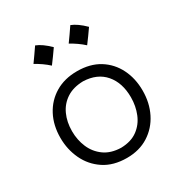

<svg xmlns="http://www.w3.org/2000/svg" viewBox="-179 -893 980 1035"><g transform="rotate(-30 311.0 -375.5)"><path d="M313.5 11.2Q229.5 11.2 172.1 -26.9Q114.7 -64.9 85.2 -127.2Q55.7 -189.5 55.7 -261.7Q55.7 -339.4 87.4 -399.7Q119.1 -460 176.8 -494.4Q234.4 -528.8 312.5 -528.8Q393.1 -528.8 450 -493.7Q506.8 -458.5 537.1 -397.9Q567.4 -337.4 567.4 -261.7Q567.4 -185.1 536.4 -123.3Q505.4 -61.5 448.2 -25.1Q391.1 11.2 313.5 11.2ZM313.5 -52.2Q376 -53.7 416 -83.3Q456.1 -112.8 475.3 -160.2Q494.6 -207.5 494.6 -261.7Q494.6 -352.1 447.3 -407.2Q399.9 -462.4 313.5 -465.3Q252 -463.9 210.7 -436.8Q169.4 -409.7 148.7 -364.3Q127.9 -318.8 127.9 -261.7Q127.9 -207.5 147.9 -160.4Q168 -113.3 209.2 -83.5Q250.5 -53.7 313.5 -52.2ZM406 -762Q444.1 -747.5 488.7 -703.4Q459.7 -661.5 430.2 -622.3Q411.9 -639 391.2 -653.5Q370.6 -668 348.5 -679.8Q363.6 -700.2 377.3 -720.3Q391 -740.5 406 -762ZM186.8 -762Q224.9 -747.5 269.5 -703.4Q240.5 -661.5 210.9 -622.3Q192.7 -639 172 -653.5Q151.3 -668 129.3 -679.8Q144.3 -700.2 158 -720.3Q171.7 -740.5 186.8 -762Z"/></g></svg>

Font: Pinar-FD Regular
Style: FD-Regular
Weight: 400
Designer: Amin Abedi
Version: Version 3.000